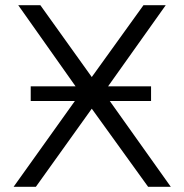

<svg xmlns="http://www.w3.org/2000/svg" viewBox="-20 -720 708 740"><path d="M32.4 0 290 -360.7 50.3 -700H135.5L333.7 -423.1L533 -700H618.8L379.7 -363.6L638.3 0H550.9L333.7 -301.1L118.2 0ZM98.4 -330.8V-387.2H562.2V-330.8Z"/></svg>

Font: Montserrat Alternates Thin
Style: Regular
Weight: 100
Designer: Julieta Ulanovsky
Foundry: Julieta Ulanovsky
Version: Version 9.000